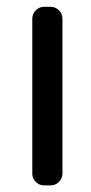

<svg xmlns="http://www.w3.org/2000/svg" viewBox="-20 -567 267 566"><path d="M109.4 -20.5Q95.7 -20.5 85.4 -30.8Q75.2 -41 75.2 -54.7V-511.7Q75.2 -526.4 85.4 -536.6Q95.7 -546.9 109.4 -546.9H128.9Q143.6 -546.9 153.8 -536.6Q164.1 -526.4 164.1 -511.7V-54.7Q164.1 -41 153.8 -30.8Q143.6 -20.5 128.9 -20.5Z"/></svg>

Font: Gen Jyuu GothicL Regular
Style: Regular
Weight: 400
Designer: [Source Han Sans]
Ryoko NISHIZUKA  (kana & ideographs); Paul D. Hunt (Latin, Greek & Cyrillic); Wenlong ZHANG  (bopomofo
Version: Version 1.002.20150607